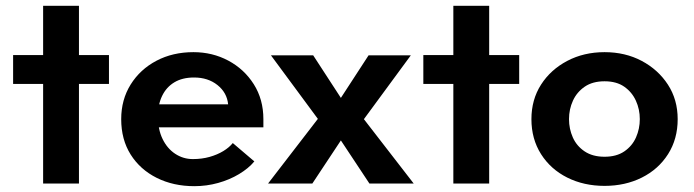

<svg xmlns="http://www.w3.org/2000/svg" viewBox="-20 -630 2382 659"><path d="M128 0V-342H25V-441H128V-610H251V-441H354V-342H251V0Z M647 9Q575 9 518 -19.5Q461 -48 428.5 -99.5Q396 -151 396 -221Q396 -288 428.5 -340Q461 -392 517 -421.5Q573 -451 644 -451Q709 -451 763.5 -422Q818 -393 851 -341Q884 -289 884 -221V-193H496V-272H763Q759 -312 726.5 -338Q694 -364 646 -364Q606 -364 578.5 -347.5Q551 -331 536.5 -301Q522 -271 522 -231Q522 -186 538 -153Q554 -120 581.5 -102Q609 -84 642 -84Q673 -84 699.5 -91.5Q726 -99 746.5 -111.5Q767 -124 779 -139L853 -76Q833 -52 800.5 -32.5Q768 -13 728.5 -2Q689 9 647 9Z M900 0 1071 -222 910 -440H1055L1150 -294L1245 -440H1390L1229 -221L1400 0H1248L1150 -148L1052 0Z M1536 0V-342H1433V-441H1536V-610H1659V-441H1762V-342H1659V0Z M2055 8Q1984 8 1927 -20.5Q1870 -49 1837 -101Q1804 -153 1804 -221Q1804 -288 1837 -339.5Q1870 -391 1927 -421Q1984 -451 2055 -451Q2126 -451 2182.5 -421Q2239 -391 2272.5 -339.5Q2306 -288 2306 -221Q2306 -153 2273 -101Q2240 -49 2183 -20.5Q2126 8 2055 8ZM2055 -92Q2096 -92 2123 -110.5Q2150 -129 2163 -158.5Q2176 -188 2176 -221Q2176 -255 2162.5 -284.5Q2149 -314 2122.5 -332.5Q2096 -351 2055 -351Q2014 -351 1987 -332.5Q1960 -314 1946.5 -284.5Q1933 -255 1933 -221Q1933 -188 1946 -158.5Q1959 -129 1986.5 -110.5Q2014 -92 2055 -92Z"/></svg>

Font: Teachers SemiBold
Style: Regular
Weight: 600
Version: Version 1.001